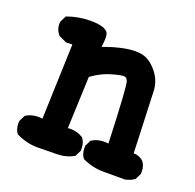

<svg xmlns="http://www.w3.org/2000/svg" viewBox="-93 -567 687 678"><g transform="rotate(20 250.0 -227.5)"><path d="M205.1 -396.5Q278.3 -422.9 323.2 -422.9Q332 -422.9 339.8 -421.9Q373 -418.9 401.9 -385.7Q430.7 -352.5 431.6 -310.5Q432.6 -273.4 440.4 -82Q440.4 -82 440.4 -82Q460.9 -82 476.6 -68.4Q489.3 -53.7 489.3 -31.2Q489.3 -28.3 489.3 -22.5L477.5 1Q464.8 9.8 456.1 11.7Q446.3 15.6 440.4 15.6H362.3Q321.3 15.6 284.2 -2L282.2 -2.9Q270.5 -17.6 270.5 -40Q270.5 -43 270.5 -48.8L282.2 -72.3L285.2 -73.2Q302.7 -85 331.1 -85Q336.9 -85 344.7 -84Q336.9 -294.9 330.1 -313.5L325.2 -322.3Q321.3 -326.2 313.5 -326.2Q311.5 -326.2 310.5 -326.2Q288.1 -323.2 259.3 -313.5Q230.5 -303.7 199.2 -281.2L191.4 -85.9Q196.3 -86.9 200.2 -86.9Q226.6 -86.9 249 -73.2Q261.7 -57.6 261.7 -35.2Q261.7 -32.2 261.7 -26.4L250 -2.9Q219.7 13.7 185.5 13.7L112.3 14.6Q74.2 14.6 35.2 -3.9L33.2 -4.9Q21.5 -19.5 21.5 -42Q21.5 -44.9 21.5 -50.8L33.2 -74.2L36.1 -76.2Q54.7 -87.9 81.1 -87.9Q87.9 -87.9 95.7 -86.9L105.5 -369.1L82 -368.2L52.7 -381.8Q37.1 -399.4 37.1 -420.9Q37.1 -428.7 38.1 -430.7L49.8 -454.1Q92.8 -469.7 136.7 -469.7Q204.1 -469.7 207 -441.4Q208 -436.5 208 -426.8Q208 -417 205.1 -396.5Z"/></g></svg>

Font: JasonHandwriting2
Style: SemiBold
Weight: 600
Version: Version 1.04.7